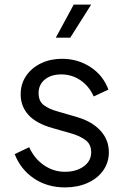

<svg xmlns="http://www.w3.org/2000/svg" viewBox="-20 -804 549 836"><path d="M44 -133 107 -163Q130 -113 171.5 -84.5Q213 -56 263 -56Q312 -56 344.5 -79.5Q377 -103 377 -141Q377 -177 350.5 -195.5Q324 -214 287 -224L210 -246Q138 -266 104 -303.5Q70 -341 70 -393Q70 -439 94 -474Q118 -509 159 -528.5Q200 -548 250 -548Q319 -548 374 -512Q429 -476 452 -414L388 -384Q368 -429 330.5 -454.5Q293 -480 247 -480Q202 -480 175 -457.5Q148 -435 148 -399Q148 -363 171 -346Q194 -329 227 -320L316 -294Q381 -275 417.5 -235Q454 -195 454 -141Q454 -97 429.5 -62Q405 -27 361.5 -7.5Q318 12 263 12Q186 12 128 -27Q70 -66 44 -133ZM301 -784H377L286 -640H223Z"/></svg>

Font: Trafiko Sans Variable
Style: Regular
Weight: 400
Designer: Gumpita Rahayu / Trafiko
Foundry: Tokotype / Trafiko
Version: Version 0.001;FEAKit 1.0